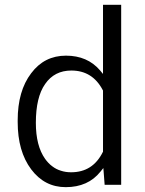

<svg xmlns="http://www.w3.org/2000/svg" viewBox="-20 -770 604 800"><path d="M53.7 -261.7C53.7 -180.2 72.3 -114.7 109.9 -64.5C147 -15.1 194.8 9.8 253.9 9.8C315.9 9.8 364.3 -11.7 398.9 -55.2L410.6 -69.8L412.1 -51.3L416 0H484.9V-750H409.2V-481.9V-461.9L396.5 -477.1C361.8 -517.6 314.5 -538.1 254.9 -538.1C194.8 -538.1 146.5 -513.7 109.9 -464.8C72.3 -415.5 53.7 -350.1 53.7 -268.6ZM168 -419.9C193.8 -457.5 230.5 -476.1 277.3 -476.1C336.4 -476.1 379.9 -448.7 408.2 -394.5L409.2 -393.1V-391.1V-139.6V-137.7L408.2 -136.2C380.4 -80.1 336.4 -52.2 276.4 -52.2C261.2 -52.2 247.1 -54.2 233.9 -58.6C220.7 -62.5 208.5 -68.8 197.8 -77.1C186.5 -85.4 176.8 -95.7 168 -107.9C142.1 -144.5 129.4 -194.3 129.4 -258.3C129.4 -329.1 142.1 -383.3 168 -419.9Z"/></svg>

Font: Shabnam FD Light
Style: Regular
Weight: 300
Foundry: DejaVu fonts team - Redesigned by Saber Rastikerdar - Based on Vazir font
Version: Version 5.00;October 20, 2019;FontCreator 12.0.0.2547 64-bit